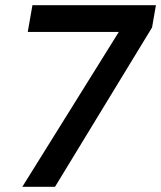

<svg xmlns="http://www.w3.org/2000/svg" viewBox="-20 -720 621 740"><path d="M66 0 438 -597H87L105 -700H581L566 -614L192 0Z"/></svg>

Font: DM Sans 36pt SemiBold
Style: Italic
Weight: 600
Italic angle: -10°
Designer: Colophon Foundry, Jonny Pinhorn
Foundry: Colophon Foundry
Version: Version 4.004;gftools[0.9.30]